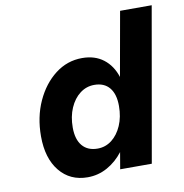

<svg xmlns="http://www.w3.org/2000/svg" viewBox="-80 -776 826 861"><g transform="rotate(-10 333.5 -345.0)"><path d="M667 -700 544 0H400L413 -76Q382 -36 340.5 -13Q299 10 251 10Q171 10 123.5 -48.5Q76 -107 76 -207Q76 -295 108.5 -366Q141 -437 195.5 -479Q250 -521 318 -521Q376 -521 415 -491Q454 -461 471 -408L523 -700ZM223 -221Q223 -167 247.5 -138Q272 -109 317 -109Q353 -109 381.5 -131Q410 -153 427 -192Q444 -231 444 -281Q444 -335 420 -364Q396 -393 351 -393Q315 -393 286 -371Q257 -349 240 -310Q223 -271 223 -221Z"/></g></svg>

Font: Overused Grotesk
Style: Bold Italic
Weight: 700
Italic angle: -10°
Version: Version 0.003